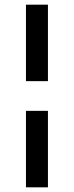

<svg xmlns="http://www.w3.org/2000/svg" viewBox="-20 -777 316 821"><path d="M91 -430V-757H185V-430ZM91 24V-303H185V24Z"/></svg>

Font: Myanmar Khyay
Style: Regular
Weight: 400
Designer: Danh Hong
Foundry: Google Inc.
Version: Version 1.10 March 4, 2015